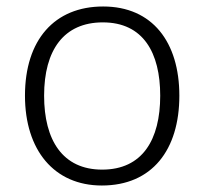

<svg xmlns="http://www.w3.org/2000/svg" viewBox="-20 -562 630 592"><path d="M533 -267C533 -432 450 -542 298 -542C148 -542 57 -439 57 -267C57 -99 147 10 294 10C449 10 533 -100 533 -267ZM116 -267C116 -408 177 -493 297 -493C422 -493 474 -399 474 -267C474 -131 419 -39 295 -39C173 -39 116 -130 116 -267Z"/></svg>

Font: Noto Sans Myanmar UI Light
Style: Regular
Weight: 300
Designer: Monotype Design Team
Foundry: Monotype Imaging Inc.
Version: Version 2.103